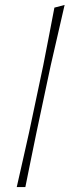

<svg xmlns="http://www.w3.org/2000/svg" viewBox="-20 -760 282 780"><path d="M48 0Q61 -56.5 72.5 -108Q84 -159.5 98 -221.5L155.5 -493.5Q168 -557.5 179.5 -616.8Q191 -676 201 -729L242.5 -740Q228.5 -678.5 214.5 -618Q200.5 -557.5 186 -494L128 -221Q115.5 -160.5 105 -108.8Q94.5 -57 83 0Z"/></svg>

Font: Commissioner Loud Thin
Style: Italic
Weight: 100
Italic angle: -12°
Designer: Kostas Bartsokas
Foundry: Kostas Bartsokas
Version: Version 1.000; ttfautohint (v1.8.3)